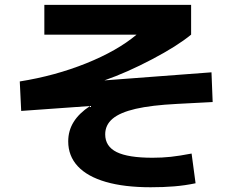

<svg xmlns="http://www.w3.org/2000/svg" viewBox="-20 -747 978 801"><path d="M264.6 -157.2Q264.6 -201.7 287.1 -238Q309.6 -274.4 355.5 -304.7L68.4 -284.2L62.5 -407.2Q210 -430.7 339.8 -482.9Q469.7 -535.2 549.8 -602.5H165V-726.6H777.3V-602.5Q719.2 -554.7 614.7 -499.8Q510.3 -444.8 415.5 -411.6L862.3 -445.3L867.2 -321.3L717.8 -313.5Q611.8 -308.1 546.1 -293Q480.5 -277.8 449.7 -251.7Q418.9 -225.6 418.9 -186.5Q418.9 -136.2 466.8 -112.5Q514.6 -88.9 616.2 -88.9Q656.7 -88.9 692.6 -92.8Q728.5 -96.7 779.3 -106.4L795.9 17.6Q751 26.9 706.5 30.5Q662.1 34.2 608.4 34.2Q499 34.2 421.9 12Q344.7 -10.3 304.7 -53.2Q264.6 -96.2 264.6 -157.2Z"/></svg>

Font: Pretendard ExtraBold
Style: Regular
Weight: 800
Designer: Base glyphs from Inter by Rasmus Andersson; Hangeul glyphs from Noto Sans CJK(Source Han Sans) by Jang Soo-young and Kan
Foundry: Kil Hyung-jin
Version: Version 1.309